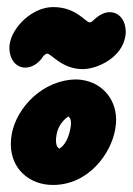

<svg xmlns="http://www.w3.org/2000/svg" viewBox="-20 -525 379 548"><path d="M7.6 -398.8C7 -395.1 6.8 -391.4 6.8 -387.7C6.8 -358.1 23.8 -332 52.4 -332C68.7 -332 89.6 -342 103.5 -364.6C103.6 -364.7 106.4 -367.9 110.9 -370.8C112.1 -371.5 112.7 -371.9 114.7 -371.9C126.2 -371.9 157.1 -327.7 215.8 -327.7C257.2 -327.7 329.1 -360.1 338.1 -423.4C338.7 -427.1 338.9 -430.9 338.9 -434.6C338.9 -464.1 322 -490.2 293.3 -490.2C265.4 -490.2 247 -465.3 240 -462.2C238.8 -461.7 237.5 -461.3 235.6 -461.3C224.2 -461.3 197.6 -504.8 131.9 -504.8C72 -504.8 14.6 -447.6 7.6 -398.8ZM308.5 -154.2C308.7 -155.6 308.6 -154.5 309.3 -159.3C310.7 -167.4 311.4 -175.4 311.4 -183.1C311.4 -247 265.6 -295.4 200 -298.2L199.4 -298.2H198.8C103.5 -298.2 27.1 -219 13.3 -141.2C11.7 -131.7 10.9 -122.6 10.9 -113.9C10.9 -42.5 64.3 2.9 131.2 2.9C234.2 2.9 296.9 -88.5 308.5 -154.2ZM181.3 -160C173.7 -117.3 155.6 -104.1 149.4 -101C147.6 -101.9 139.8 -105.4 139.8 -124.1C139.8 -128.9 140.3 -134.5 141.5 -141.4C146.1 -167.3 163.3 -185.1 175.3 -192.6C177.6 -190.6 182.6 -186.7 182.6 -173.5C182.6 -169.8 182.2 -165.3 181.3 -160Z"/></svg>

Font: TudorRose
Style: BoldOblique
Weight: 500
Version: Version 001.000